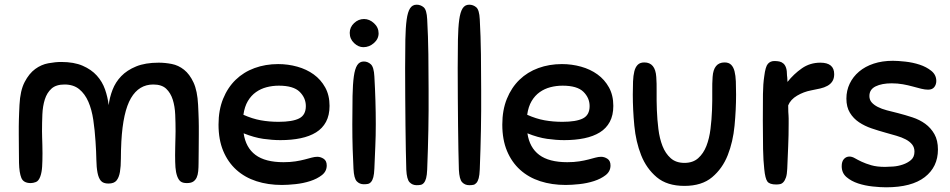

<svg xmlns="http://www.w3.org/2000/svg" viewBox="-20 -781 4047 818"><path d="M735 -30Q729 -47 727.5 -68Q726 -89 726 -120Q726 -142 726.5 -154.5Q727 -167 727 -176.5Q727 -186 727.5 -195.5Q728 -205 728 -222Q728 -257 726.5 -292.5Q725 -328 716 -356.5Q707 -385 688 -403Q669 -421 633 -421Q572 -421 538 -363Q504 -305 497 -178Q495 -138 495 -105Q495 -72 491 -48.5Q487 -25 476.5 -12Q466 1 442 1Q420 1 410 -10.5Q400 -22 395.5 -45Q391 -68 390.5 -101Q390 -134 387 -178Q384 -226 377.5 -270Q371 -314 356.5 -347.5Q342 -381 317.5 -401Q293 -421 255 -421Q219 -421 199.5 -403.5Q180 -386 171 -357.5Q162 -329 160.5 -293.5Q159 -258 159 -222Q159 -204 159.5 -195.5Q160 -187 160 -180Q160 -173 160.5 -162Q161 -151 161 -128Q161 -95 159.5 -71Q158 -47 152 -30Q145 -10 133 -5.5Q121 -1 111 -1Q80 -1 71 -23Q62 -45 61 -87Q61 -110 60.5 -138.5Q60 -167 60 -208Q60 -228 60 -243Q60 -258 60.5 -272Q61 -286 61.5 -300.5Q62 -315 63 -334Q66 -395 85 -431.5Q104 -468 130 -487Q156 -506 186 -511.5Q216 -517 241 -517Q295 -517 332 -501Q369 -485 392.5 -459Q416 -433 427.5 -400Q439 -367 443 -333Q447 -366 459.5 -398.5Q472 -431 496.5 -456.5Q521 -482 560 -498Q599 -514 656 -514Q683 -514 711.5 -508.5Q740 -503 764 -484Q788 -465 804.5 -429.5Q821 -394 824 -334Q825 -315 825.5 -300.5Q826 -286 826.5 -272Q827 -258 827 -243Q827 -228 827 -208Q827 -167 826.5 -138.5Q826 -110 826 -87Q826 -68 824.5 -52Q823 -36 818 -25Q813 -14 803.5 -7.5Q794 -1 776 -1Q759 -1 750 -7.5Q741 -14 735 -30Z M1175 -184Q1140 -184 1101.5 -189.5Q1063 -195 1018 -213Q1027 -152 1068.5 -121Q1110 -90 1188 -90Q1216 -90 1238.5 -93.5Q1261 -97 1278 -101.5Q1295 -106 1308 -109.5Q1321 -113 1332 -113Q1346 -113 1359 -104.5Q1372 -96 1372 -76Q1372 -51 1351.5 -35Q1331 -19 1301.5 -9.5Q1272 0 1239 3.5Q1206 7 1181 7Q1122 7 1072.5 -9Q1023 -25 987 -57.5Q951 -90 931 -138Q911 -186 911 -250Q911 -312 930.5 -360Q950 -408 984 -441Q1018 -474 1064.5 -491Q1111 -508 1165 -508Q1207 -508 1246.5 -497Q1286 -486 1316.5 -464Q1347 -442 1365.5 -408.5Q1384 -375 1384 -330Q1384 -290 1369 -262Q1354 -234 1326.5 -217Q1299 -200 1260.5 -192Q1222 -184 1175 -184ZM1168 -416Q1141 -416 1116 -409.5Q1091 -403 1070.5 -388.5Q1050 -374 1036 -350.5Q1022 -327 1017 -292Q1055 -275 1091 -268.5Q1127 -262 1167 -262Q1226 -262 1254.5 -276.5Q1283 -291 1283 -329Q1283 -364 1256.5 -390Q1230 -416 1168 -416Z M1486 -62Q1484 -99 1482.5 -146.5Q1481 -194 1481 -251Q1481 -322 1482 -372.5Q1483 -423 1487.5 -455.5Q1492 -488 1502 -503.5Q1512 -519 1530 -519Q1547 -519 1560 -507Q1573 -495 1575 -455Q1581 -350 1581 -252Q1581 -202 1579 -158.5Q1577 -115 1575 -63Q1574 -39 1570.5 -26Q1567 -13 1561 -6Q1555 1 1547.5 2.5Q1540 4 1530 4Q1512 4 1500 -8.5Q1488 -21 1486 -62ZM1531 -700Q1554 -700 1573.5 -682Q1593 -664 1593 -639Q1593 -615 1573 -597.5Q1553 -580 1528 -580Q1507 -580 1488.5 -597.5Q1470 -615 1470 -641Q1470 -665 1488.5 -682.5Q1507 -700 1531 -700Z M1711 -58Q1710 -94 1709 -142Q1708 -190 1707.5 -246Q1707 -302 1706.5 -364Q1706 -426 1706 -491Q1706 -562 1707 -613Q1708 -664 1712.5 -697Q1717 -730 1727 -745.5Q1737 -761 1755 -761Q1772 -761 1785 -750Q1798 -739 1800 -699Q1804 -627 1805 -549.5Q1806 -472 1806 -397Q1806 -352 1806 -310.5Q1806 -269 1805 -228.5Q1804 -188 1803 -146Q1802 -104 1800 -59Q1799 -35 1795.5 -22Q1792 -9 1786 -2Q1780 5 1772.5 6.5Q1765 8 1755 8Q1737 8 1725 -4.5Q1713 -17 1711 -58Z M1935 -58Q1934 -94 1933 -142Q1932 -190 1931.5 -246Q1931 -302 1930.5 -364Q1930 -426 1930 -491Q1930 -562 1931 -613Q1932 -664 1936.5 -697Q1941 -730 1951 -745.5Q1961 -761 1979 -761Q1996 -761 2009 -750Q2022 -739 2024 -699Q2028 -627 2029 -549.5Q2030 -472 2030 -397Q2030 -352 2030 -310.5Q2030 -269 2029 -228.5Q2028 -188 2027 -146Q2026 -104 2024 -59Q2023 -35 2019.5 -22Q2016 -9 2010 -2Q2004 5 1996.5 6.5Q1989 8 1979 8Q1961 8 1949 -4.5Q1937 -17 1935 -58Z M2384 -184Q2349 -184 2310.5 -189.5Q2272 -195 2227 -213Q2236 -152 2277.5 -121Q2319 -90 2397 -90Q2425 -90 2447.5 -93.5Q2470 -97 2487 -101.5Q2504 -106 2517 -109.5Q2530 -113 2541 -113Q2555 -113 2568 -104.5Q2581 -96 2581 -76Q2581 -51 2560.5 -35Q2540 -19 2510.5 -9.5Q2481 0 2448 3.5Q2415 7 2390 7Q2331 7 2281.5 -9Q2232 -25 2196 -57.5Q2160 -90 2140 -138Q2120 -186 2120 -250Q2120 -312 2139.5 -360Q2159 -408 2193 -441Q2227 -474 2273.5 -491Q2320 -508 2374 -508Q2416 -508 2455.5 -497Q2495 -486 2525.5 -464Q2556 -442 2574.5 -408.5Q2593 -375 2593 -330Q2593 -290 2578 -262Q2563 -234 2535.5 -217Q2508 -200 2469.5 -192Q2431 -184 2384 -184ZM2377 -416Q2350 -416 2325 -409.5Q2300 -403 2279.5 -388.5Q2259 -374 2245 -350.5Q2231 -327 2226 -292Q2264 -275 2300 -268.5Q2336 -262 2376 -262Q2435 -262 2463.5 -276.5Q2492 -291 2492 -329Q2492 -364 2465.5 -390Q2439 -416 2377 -416Z M2776 -453Q2778 -427 2777.5 -390Q2777 -353 2778.5 -312.5Q2780 -272 2785 -231.5Q2790 -191 2802.5 -159Q2815 -127 2837.5 -107Q2860 -87 2896 -87Q2932 -87 2954.5 -107Q2977 -127 2989.5 -159Q3002 -191 3007 -231.5Q3012 -272 3013.5 -312.5Q3015 -353 3014.5 -390Q3014 -427 3016 -453Q3020 -515 3067 -515Q3085 -515 3095 -505Q3105 -495 3109.5 -477Q3114 -459 3115 -434Q3116 -409 3116 -378Q3116 -314 3109.5 -245.5Q3103 -177 3080.5 -120Q3058 -63 3014 -26Q2970 11 2896 11Q2822 11 2778 -26Q2734 -63 2711.5 -120Q2689 -177 2682.5 -245.5Q2676 -314 2676 -378Q2676 -409 2677 -434Q2678 -459 2682.5 -477Q2687 -495 2697 -505Q2707 -515 2725 -515Q2772 -515 2776 -453Z M3236 -61Q3232 -96 3231 -146Q3230 -196 3230 -267Q3230 -337 3230.5 -380Q3231 -423 3236 -456Q3241 -497 3251.5 -509Q3262 -521 3279 -521Q3291 -521 3300.5 -519Q3310 -517 3317.5 -510.5Q3325 -504 3329 -492Q3333 -480 3333 -459Q3333 -455 3334 -451Q3334 -447 3334.5 -442.5Q3335 -438 3335 -432Q3362 -466 3396.5 -490Q3431 -514 3475 -514Q3534 -514 3534 -465Q3534 -447 3526.5 -435Q3519 -423 3505.5 -415.5Q3492 -408 3474.5 -404Q3457 -400 3436 -396Q3404 -390 3376 -373.5Q3348 -357 3338 -332Q3338 -313 3338.5 -304Q3339 -295 3339.5 -289Q3340 -283 3340 -276Q3340 -269 3340 -254Q3340 -203 3338 -158.5Q3336 -114 3334 -62Q3333 -38 3328.5 -25Q3324 -12 3317.5 -5Q3311 2 3303 3.5Q3295 5 3287 5Q3259 5 3249.5 -7.5Q3240 -20 3236 -61Z M3784 -522Q3805 -522 3837 -518.5Q3869 -515 3898 -505.5Q3927 -496 3948 -479Q3969 -462 3969 -436Q3969 -421 3960.5 -410Q3952 -399 3934 -399Q3921 -399 3904.5 -403Q3888 -407 3868.5 -412.5Q3849 -418 3826.5 -422Q3804 -426 3779 -426Q3737 -426 3710.5 -413Q3684 -400 3684 -372Q3684 -356 3693.5 -345Q3703 -334 3719.5 -325.5Q3736 -317 3758.5 -311Q3781 -305 3806 -299Q3837 -291 3867.5 -281Q3898 -271 3922 -253.5Q3946 -236 3961 -209.5Q3976 -183 3976 -144Q3976 -70 3920 -26.5Q3864 17 3755 17Q3731 17 3698 13.5Q3665 10 3636 0.5Q3607 -9 3586.5 -26.5Q3566 -44 3566 -73Q3566 -93 3575.5 -103.5Q3585 -114 3599 -114Q3610 -114 3622 -107Q3634 -100 3651 -92Q3668 -84 3692 -77Q3716 -70 3751 -70Q3764 -70 3785 -71.5Q3806 -73 3826.5 -80Q3847 -87 3861.5 -99.5Q3876 -112 3876 -135Q3876 -153 3866 -165.5Q3856 -178 3839 -187Q3822 -196 3799.5 -202.5Q3777 -209 3752 -216Q3723 -224 3693.5 -234Q3664 -244 3640 -260Q3616 -276 3601 -300.5Q3586 -325 3586 -361Q3586 -395 3600 -424.5Q3614 -454 3640 -476Q3666 -498 3702.5 -510Q3739 -522 3784 -522Z"/></svg>

Font: Sniglet
Style: Regular
Weight: 400
Designer: Haley Fiege
Foundry: Haley Fiege, Pablo Impallari, Brenda Gallo
Version: Version 2.000; ttfautohint (v0.95) -l 8 -r 50 -G 200 -x 14 -